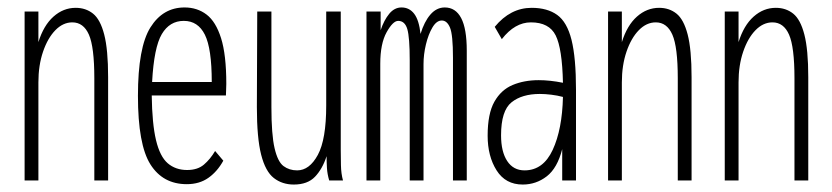

<svg xmlns="http://www.w3.org/2000/svg" viewBox="-20 -484 2231 515"><path d="M46 0V-453H83V-371Q97 -416 123.5 -439.5Q150 -463 183 -463Q210 -463 229.5 -447.5Q249 -432 259.5 -391.5Q270 -351 270 -277V0H233V-274Q233 -358 218.5 -391Q204 -424 174 -424Q149 -424 128.5 -403Q108 -382 95.5 -345.5Q83 -309 83 -263V0Z M481 10Q417 10 383.5 -43Q350 -96 350 -227Q350 -357 383.5 -410.5Q417 -464 475 -464Q509 -464 534 -445Q559 -426 573 -381.5Q587 -337 587 -259Q587 -249 586.5 -242.5Q586 -236 586 -228H387Q388 -152 398.5 -108Q409 -64 430 -46Q451 -28 482 -28Q510 -28 527 -42.5Q544 -57 557 -79L579 -53Q563 -24 539 -7Q515 10 481 10ZM388 -264H548Q548 -354 529.5 -391Q511 -428 473 -428Q435 -428 414 -392.5Q393 -357 388 -264Z M768 11Q737 11 714.5 -6.5Q692 -24 680.5 -69Q669 -114 669 -197L670 -453H708V-197Q708 -123 716.5 -86.5Q725 -50 740.5 -38.5Q756 -27 777 -27Q810 -27 832.5 -68.5Q855 -110 855 -201V-453H894V-82Q894 -64 894.5 -41Q895 -18 900 0H863Q858 -17 857 -33Q856 -49 856 -65Q845 -31 825 -10Q805 11 768 11Z M963 0V-453H1001V-403Q1010 -430 1024 -447Q1038 -464 1057 -464Q1078 -464 1091 -447Q1104 -430 1108 -393Q1118 -426 1134.5 -445Q1151 -464 1173 -464Q1202 -464 1217 -435.5Q1232 -407 1232 -348V0H1195V-329Q1195 -391 1187 -410Q1179 -429 1165 -429Q1151 -429 1140 -410.5Q1129 -392 1122.5 -365Q1116 -338 1116 -312V0H1079V-322Q1079 -384 1072.5 -406Q1066 -428 1048 -428Q1034 -428 1017 -397.5Q1000 -367 1000 -313V0Z M1382 11Q1336 11 1312 -27Q1288 -65 1288 -120Q1288 -179 1306 -211Q1324 -243 1355 -256Q1386 -269 1425 -269Q1455 -269 1490 -262Q1488 -354 1470.5 -389Q1453 -424 1404 -424Q1361 -424 1326 -379L1307 -412Q1349 -463 1406 -463Q1448 -463 1474.5 -444Q1501 -425 1513 -377Q1525 -329 1525 -243V0H1488V-84Q1475 -33 1446.5 -11Q1418 11 1382 11ZM1324 -121Q1324 -77 1340.5 -52Q1357 -27 1387 -27Q1437 -27 1462.5 -82Q1488 -137 1490 -224Q1475 -228 1458.5 -230Q1442 -232 1428 -232Q1380 -232 1352 -209.5Q1324 -187 1324 -121Z M1611 0V-453H1648V-371Q1662 -416 1688.5 -439.5Q1715 -463 1748 -463Q1775 -463 1794.5 -447.5Q1814 -432 1824.5 -391.5Q1835 -351 1835 -277V0H1798V-274Q1798 -358 1783.5 -391Q1769 -424 1739 -424Q1714 -424 1693.5 -403Q1673 -382 1660.5 -345.5Q1648 -309 1648 -263V0Z M1924 0V-453H1961V-371Q1975 -416 2001.5 -439.5Q2028 -463 2061 -463Q2088 -463 2107.5 -447.5Q2127 -432 2137.5 -391.5Q2148 -351 2148 -277V0H2111V-274Q2111 -358 2096.5 -391Q2082 -424 2052 -424Q2027 -424 2006.5 -403Q1986 -382 1973.5 -345.5Q1961 -309 1961 -263V0Z"/></svg>

Font: Inconsolata ExtraCondensed Light
Style: Regular
Weight: 300
Width: 2
Monospace: yes
Designer: Raph Levien, Cyreal, Brenton Simpson
Foundry: Raph Levien, Cyreal, Google
Version: Version 3.100; ttfautohint (v1.8.4.7-5d5b)